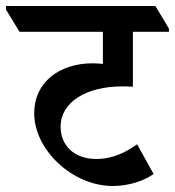

<svg xmlns="http://www.w3.org/2000/svg" viewBox="-71 -644 583 640"><path d="M305 -24C358 -24 409 -41 441 -64L386 -163C347 -135 302 -114 251 -114C175 -114 131 -160 131 -222C131 -303 216 -356 336 -356C347 -356 359 -356 372 -355V-538H492V-549L447 -624H-51V-612L-6 -538H272V-431C261 -432 249 -433 238 -433C126 -433 43 -369 43 -267C43 -143 172 -24 305 -24Z"/></svg>

Font: Noto Serif Devanagari SemiCondensed SemiBold
Style: Regular
Weight: 600
Width: 4
Designer: Universal Thirst, Indian Type Foundry and the Monotype Design Team
Foundry: Monotype Imaging Inc.
Version: Version 2.004